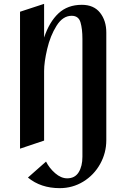

<svg xmlns="http://www.w3.org/2000/svg" viewBox="-20 -755 635 997"><path d="M209 -560Q236 -641 283.5 -685.5Q331 -730 405 -730Q467 -730 499.5 -689Q532 -648 532 -586V-27Q532 39 500 96.5Q468 154 412.5 188Q357 222 290 222Q192 222 125 167L219 84Q236 118 266.5 144.5Q297 171 329 171Q369 171 388.5 139.5Q408 108 408 59V-553Q408 -605 398 -639Q388 -673 352 -673Q306 -673 273.5 -621Q241 -569 225 -500.5Q209 -432 209 -386V-25L84 17V-694L209 -735Z"/></svg>

Font: Amita
Style: Bold
Weight: 700
Designer: Eduardo Rodriguez Tunni, Modular Infotech, Brian J. Bonislawsky
Foundry: Eduardo Rodriguez Tunni, Modular Infotech, Brian J. Bonislawsky
Version: Version 1.003